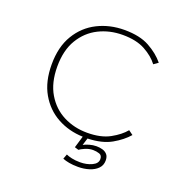

<svg xmlns="http://www.w3.org/2000/svg" viewBox="-154 -854 1183 1200"><g transform="rotate(20 437.5 -254.0)"><path d="M491 198Q457 198 431.2 193.2Q405.5 188.5 387.5 181L399.5 149Q413 155.5 437.2 161Q461.5 166.5 493 166.5Q536.5 166.5 571.2 150.2Q606 134 606 105Q606 80 586.5 73.2Q567 66.5 544.5 66.5Q518 66.5 492.2 77.8Q466.5 89 457 97L431 89L454.5 10.5Q361 7.5 284.5 -34.5Q208 -76.5 162.8 -155.2Q117.5 -234 117.5 -348Q117.5 -465.5 165.8 -545.2Q214 -625 294.8 -665.5Q375.5 -706 473 -706Q575 -706 639.2 -670.5Q703.5 -635 743 -586.5L713.5 -565.5Q681.5 -608.5 622.8 -640.8Q564 -673 473 -673Q386.5 -673 314.2 -636.8Q242 -600.5 198.5 -528.2Q155 -456 155 -348Q155 -240.5 198.2 -167.8Q241.5 -95 313.2 -58.5Q385 -22 471 -22Q562.5 -22 621.8 -54.8Q681 -87.5 713.5 -127L743 -105.5Q705.5 -62 644.2 -27Q583 8 486.5 11L471.5 59Q486.5 50.5 509.8 43.8Q533 37 556.5 37Q576.5 37 596 42.2Q615.5 47.5 628 61.5Q640.5 75.5 640.5 102Q640.5 133.5 619.5 155Q598.5 176.5 564.2 187.2Q530 198 491 198Z"/></g></svg>

Font: Trispace SemiExpanded Thin
Style: Regular
Weight: 100
Width: 6
Designer: Tyler Finck
Foundry: Etcetera Type Company
Version: Version 1.210; ttfautohint (v1.8.3)